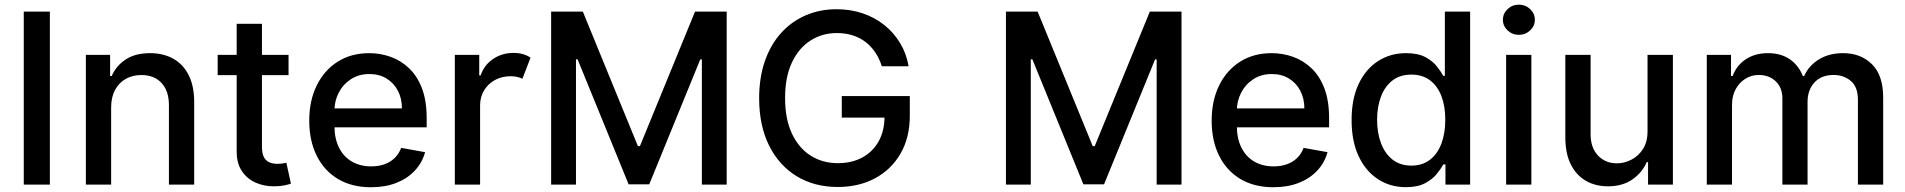

<svg xmlns="http://www.w3.org/2000/svg" viewBox="-20 -776 8006 807"><path d="M189.6 -727.3V0H79.9V-727.3Z M447.1 -323.9V0H340.9V-545.5H442.8V-456.7H449.6Q468.4 -500 508.7 -526.3Q549 -552.6 610.4 -552.6Q666.2 -552.6 708.1 -529.3Q750 -506 773.1 -460.2Q796.2 -414.4 796.2 -346.9V0H690V-334.2Q690 -393.5 659.1 -427Q628.2 -460.6 574.2 -460.6Q537.3 -460.6 508.7 -444.6Q480.1 -428.6 463.6 -397.9Q447.1 -367.2 447.1 -323.9Z M1192.8 -545.5V-460.2H894.9V-545.5ZM974.8 -676.1H1081V-160.2Q1081 -129.3 1090.2 -113.8Q1099.4 -98.4 1114.2 -92.9Q1128.9 -87.4 1146.3 -87.4Q1159.1 -87.4 1168.7 -89.1Q1178.3 -90.9 1183.6 -92L1202.8 -4.3Q1193.5 -0.7 1176.5 3Q1159.4 6.7 1133.9 7.1Q1092 7.8 1055.8 -7.8Q1019.5 -23.4 997.2 -56.1Q974.8 -88.8 974.8 -138.1Z M1539.4 11Q1458.8 11 1400.7 -23.6Q1342.7 -58.2 1311.3 -121.3Q1279.8 -184.3 1279.8 -269.2Q1279.8 -353 1311.3 -416.9Q1342.7 -480.8 1399.3 -516.7Q1456 -552.6 1532 -552.6Q1578.1 -552.6 1621.4 -537.3Q1664.8 -522 1699.2 -489.3Q1733.7 -456.7 1753.6 -404.7Q1773.4 -352.6 1773.4 -278.4V-240.8H1339.8V-320.3H1669.4Q1669.4 -362.2 1652.3 -394.7Q1635.3 -427.2 1604.6 -446Q1573.9 -464.8 1532.7 -464.8Q1487.9 -464.8 1454.7 -443Q1421.5 -421.2 1403.6 -386.2Q1385.7 -351.2 1385.7 -310.4V-248.2Q1385.7 -193.5 1405 -155.2Q1424.4 -116.8 1459.2 -96.8Q1494 -76.7 1540.5 -76.7Q1570.7 -76.7 1595.5 -85.4Q1620.4 -94.1 1638.5 -111.5Q1656.6 -128.9 1666.2 -154.5L1766.7 -136.4Q1754.6 -92 1723.5 -58.8Q1692.5 -25.6 1645.8 -7.3Q1599.1 11 1539.4 11Z M1891.7 0V-545.5H1994.3V-458.8H2000Q2014.9 -502.8 2052.6 -528.2Q2090.2 -553.6 2138.5 -553.6Q2160.9 -553.6 2178.6 -548.3Q2196.4 -543 2209.9 -533.7L2175.8 -445Q2166.2 -449.6 2154.1 -452.6Q2142 -455.6 2126.4 -455.6Q2089.5 -455.6 2060.5 -439.8Q2031.6 -424 2014.7 -396.3Q1997.9 -368.6 1997.9 -333.1V0Z M2296.5 -727.3H2429.7L2661.2 -161.9H2669.7L2901.3 -727.3H3034.4V0H2930V-526.3H2923.3L2708.8 -1.1H2622.2L2407.7 -526.6H2400.9V0H2296.5Z M3686.4 -497.5Q3676.1 -529.8 3658.9 -555.6Q3641.7 -581.3 3617.9 -599.6Q3594.1 -617.9 3563.7 -627.5Q3533.4 -637.1 3497.2 -637.1Q3435.7 -637.1 3386.4 -605.5Q3337 -573.9 3308.4 -513Q3279.8 -452.1 3279.8 -364Q3279.8 -275.6 3308.6 -214.5Q3337.4 -153.4 3387.4 -121.8Q3437.5 -90.2 3501.4 -90.2Q3560.7 -90.2 3604.9 -114.3Q3649.1 -138.5 3673.5 -182.7Q3697.8 -226.9 3697.8 -286.9L3726.2 -281.6H3518.1V-372.2H3804V-289.4Q3804 -197.8 3765.1 -130.5Q3726.2 -63.2 3657.8 -26.6Q3589.5 9.9 3501.4 9.9Q3402.7 9.9 3328.3 -35.5Q3253.9 -81 3212.4 -164.6Q3170.8 -248.2 3170.8 -363.3Q3170.8 -450.3 3195 -519.5Q3219.1 -588.8 3263 -637.3Q3306.8 -685.7 3366.3 -711.5Q3425.8 -737.2 3496.4 -737.2Q3555.4 -737.2 3606.4 -719.8Q3657.3 -702.4 3697.3 -670.5Q3737.2 -638.5 3763.5 -594.6Q3789.8 -550.8 3799 -497.5Z M4208.1 -727.3H4341.3L4572.8 -161.9H4581.3L4812.9 -727.3H4946V0H4841.6V-526.3H4834.9L4620.4 -1.1H4533.7L4319.2 -526.6H4312.5V0H4208.1Z M5332.4 11Q5251.8 11 5193.7 -23.6Q5135.7 -58.2 5104.2 -121.3Q5072.8 -184.3 5072.8 -269.2Q5072.8 -353 5104.2 -416.9Q5135.7 -480.8 5192.3 -516.7Q5248.9 -552.6 5324.9 -552.6Q5371.1 -552.6 5414.4 -537.3Q5457.7 -522 5492.2 -489.3Q5526.6 -456.7 5546.5 -404.7Q5566.4 -352.6 5566.4 -278.4V-240.8H5132.8V-320.3H5462.4Q5462.4 -362.2 5445.3 -394.7Q5428.3 -427.2 5397.5 -446Q5366.8 -464.8 5325.6 -464.8Q5280.9 -464.8 5247.7 -443Q5214.5 -421.2 5196.6 -386.2Q5178.6 -351.2 5178.6 -310.4V-248.2Q5178.6 -193.5 5198 -155.2Q5217.3 -116.8 5252.1 -96.8Q5286.9 -76.7 5333.5 -76.7Q5363.6 -76.7 5388.5 -85.4Q5413.4 -94.1 5431.5 -111.5Q5449.6 -128.9 5459.2 -154.5L5559.7 -136.4Q5547.6 -92 5516.5 -58.8Q5485.4 -25.6 5438.7 -7.3Q5392 11 5332.4 11Z M5888.8 10.7Q5822.8 10.7 5771.1 -23.3Q5719.5 -57.2 5690.2 -120.2Q5660.9 -183.2 5660.9 -271.7Q5660.9 -360.1 5690.5 -422.9Q5720.2 -485.8 5772 -519.2Q5823.9 -552.6 5889.6 -552.6Q5940.3 -552.6 5971.4 -535.7Q6002.5 -518.8 6019.7 -496.4Q6036.9 -474.1 6046.5 -457H6052.9V-727.3H6159.1V0H6055.4V-84.9H6046.5Q6036.9 -67.5 6019 -45.1Q6001.1 -22.7 5969.8 -6Q5938.6 10.7 5888.8 10.7ZM5912.3 -79.9Q5958.1 -79.9 5989.9 -104.2Q6021.7 -128.6 6038.2 -171.9Q6054.7 -215.2 6054.7 -272.7Q6054.7 -329.5 6038.4 -372.2Q6022 -414.8 5990.4 -438.6Q5958.8 -462.4 5912.3 -462.4Q5864.3 -462.4 5832.4 -437.5Q5800.4 -412.6 5784.3 -369.7Q5768.1 -326.7 5768.1 -272.7Q5768.1 -218 5784.4 -174.4Q5800.8 -130.7 5832.9 -105.3Q5865.1 -79.9 5912.3 -79.9Z M6310.4 0V-545.5H6416.5V0ZM6364 -629.6Q6336.3 -629.6 6316.6 -648.3Q6296.9 -666.9 6296.9 -692.8Q6296.9 -719.1 6316.6 -737.7Q6336.3 -756.4 6364 -756.4Q6391.7 -756.4 6411.4 -737.7Q6431.1 -719.1 6431.1 -692.8Q6431.1 -666.9 6411.4 -648.3Q6391.7 -629.6 6364 -629.6Z M6904.8 -226.2V-545.5H7011.4V0H6907V-94.5H6901.3Q6882.5 -50.8 6841.1 -21.8Q6799.7 7.1 6738.3 7.1Q6685.7 7.1 6645.4 -16.2Q6605.1 -39.4 6582.2 -85.2Q6559.3 -131 6559.3 -198.5V-545.5H6665.5V-211.3Q6665.5 -155.5 6696.4 -122.5Q6727.3 -89.5 6776.6 -89.5Q6806.5 -89.5 6836.1 -104.4Q6865.8 -119.3 6885.5 -149.5Q6905.2 -179.7 6904.8 -226.2Z M7153.8 0V-545.5H7255.7V-456.7H7262.4Q7279.5 -501.8 7318.2 -527.2Q7356.9 -552.6 7410.9 -552.6Q7465.6 -552.6 7502.7 -527Q7539.8 -501.4 7557.5 -456.7H7563.2Q7582.7 -500.4 7625.4 -526.5Q7668 -552.6 7726.9 -552.6Q7801.1 -552.6 7848.2 -506Q7895.2 -459.5 7895.2 -365.8V0H7789.1V-355.8Q7789.1 -411.2 7758.9 -436.1Q7728.7 -460.9 7686.8 -460.9Q7634.9 -460.9 7606.2 -429.2Q7577.4 -397.4 7577.4 -347.7V0H7471.6V-362.6Q7471.6 -407 7443.9 -433.9Q7416.2 -460.9 7371.8 -460.9Q7341.6 -460.9 7316.2 -445.1Q7290.8 -429.3 7275.4 -401.3Q7259.9 -373.2 7259.9 -336.3V0Z"/></svg>

Font: InterMG Medium
Style: Regular
Weight: 500
Designer: Rasmus Andersson
Foundry: rsms
Version: Version 3.019;December 26, 2023;FontCreator 15.0.0.2955 64-b